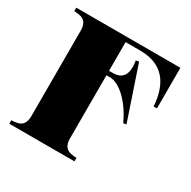

<svg xmlns="http://www.w3.org/2000/svg" viewBox="-156 -852 998 1003"><g transform="rotate(30 342.5 -350.0)"><path d="M653 -700H25V-679C64 -677 105 -674 105 -607V-93C105 -26 64 -23 25 -21V0H418V-21C380 -23 338 -26 338 -93V-473H360C417 -473 492 -403 539 -300L557 -303L450 -620L432 -617C444 -542 425 -500 360 -500H338V-673H427C591 -673 626 -551 633 -455H653Z"/></g></svg>

Font: Sprat Black
Style: Regular
Weight: 900
Designer: Ethan Nakache
Foundry: Collletttivo
Version: Version 2.000;Glyphs 3.2 (3217)